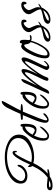

<svg xmlns="http://www.w3.org/2000/svg" viewBox="774 -1356 629 2226"><g transform="rotate(-90 1089.0 -243.5)"><path d="M49 51Q-4 51 -4 22Q-4 -15 53 -15L143 -6Q226 -67 277 -183Q265 -197 265 -217Q265 -235 274 -235Q275 -233 280 -227Q285 -221 293 -210Q383 -413 431 -413Q453 -413 453 -382Q453 -363 444 -363Q434 -363 435 -385L434 -387H432Q415 -387 370 -300Q354 -269 341.5 -243Q329 -217 321 -195Q356 -189 379 -189Q455 -189 523 -230Q601 -277 601 -348Q601 -414 522 -450Q462 -477 386 -477Q258 -477 172 -418Q151 -404 128 -372Q103 -338 103 -315Q103 -292 122 -279Q141 -266 165 -266Q200 -266 228.5 -287.5Q257 -309 270 -342Q274 -355 282 -355Q291 -355 291 -344Q291 -302 244 -267Q209 -241 163 -241Q73 -241 73 -320Q73 -390 148 -441Q240 -503 382 -503Q475 -503 548 -467Q641 -422 641 -339Q641 -253 550 -204Q473 -163 380 -163Q343 -163 311 -172Q262 -69 188 -4Q195 -4 210 -7Q217 -8 222 -8.5Q227 -9 231 -9Q240 -9 240 -2Q240 8 202 14Q189 16 178 17Q167 18 158 18Q109 51 49 51ZM53 28Q79 28 110 13Q96 11 84 10Q72 9 62 9Q29 9 29 19Q29 28 53 28Z M625 10Q571 10 571 -59V-64Q571 -159 653 -253Q692 -298 720 -298Q728 -298 732 -294Q731 -321 752 -321Q766 -321 766 -267Q766 -135 699 -135Q659 -135 630 -164Q599 -101 599 -50Q599 -9 626 -9Q638 -9 655.5 -22.5Q673 -36 690 -53.5Q707 -71 718.5 -84.5Q730 -98 730 -98Q734 -98 734 -92Q734 -80 723 -63.5Q712 -47 695.5 -31Q679 -15 662 -3.5Q645 8 633 10ZM691 -156Q711 -156 723 -188Q733 -212 733 -238V-254Q733 -265 732.5 -269.5Q732 -274 732 -271Q672 -249 640 -181Q674 -156 691 -156Z M812 6Q778 6 778 -34Q778 -55 786.5 -87.5Q795 -120 813 -163L867 -293Q863 -293 858 -293.5Q853 -294 845 -294L823 -295Q812 -295 812 -308Q812 -314 829 -316L851 -318Q861 -319 868.5 -320Q876 -321 881 -321Q892 -348 910.5 -388Q929 -428 955 -480Q991 -538 1023 -538Q1031 -538 1031 -531Q1031 -524 982 -436Q956 -388 940.5 -359Q925 -330 921 -319Q996 -319 996 -308Q996 -293 907 -293Q806 -53 806 -28Q806 -12 818 -12Q828 -12 854 -35Q877 -57 882 -57Q888 -57 888 -48Q888 -38 874 -25Q860 -12 842 -3Q824 6 812 6Z M996 10Q942 10 942 -59V-64Q942 -159 1024 -253Q1063 -298 1091 -298Q1099 -298 1103 -294Q1102 -321 1123 -321Q1137 -321 1137 -267Q1137 -135 1070 -135Q1030 -135 1001 -164Q970 -101 970 -50Q970 -9 997 -9Q1009 -9 1026.5 -22.5Q1044 -36 1061 -53.5Q1078 -71 1089.5 -84.5Q1101 -98 1101 -98Q1105 -98 1105 -92Q1105 -80 1094 -63.5Q1083 -47 1066.5 -31Q1050 -15 1033 -3.5Q1016 8 1004 10ZM1062 -156Q1082 -156 1094 -188Q1104 -212 1104 -238V-254Q1104 -265 1103.5 -269.5Q1103 -274 1103 -271Q1043 -249 1011 -181Q1045 -156 1062 -156Z M1424 13Q1414 13 1402 3.5Q1390 -6 1390 -15Q1390 -23 1397 -41L1451 -157Q1491 -241 1491 -260Q1491 -269 1486 -269Q1467 -269 1374 -139Q1349 -105 1331.5 -72.5Q1314 -40 1303 -10Q1299 3 1281 3Q1265 3 1265 -14Q1265 -35 1315 -133Q1364 -230 1364 -257Q1364 -270 1357 -270Q1338 -270 1254 -162Q1226 -126 1204.5 -92.5Q1183 -59 1169 -27Q1151 12 1124 12Q1115 12 1115 3Q1115 0 1171 -123Q1202 -188 1218.5 -225Q1235 -262 1238 -270Q1243 -282 1256 -296.5Q1269 -311 1279 -311Q1285 -311 1285 -303Q1285 -280 1209 -129Q1334 -309 1383 -309Q1401 -309 1401 -284Q1401 -233 1339 -120Q1470 -308 1516 -308Q1536 -308 1536 -282Q1536 -245 1484 -144Q1431 -41 1431 -21Q1431 -9 1440 -9Q1450 -9 1472 -31Q1493 -52 1494 -52Q1496 -52 1496 -49Q1496 -37 1483 -22.5Q1470 -8 1453.5 2.5Q1437 13 1424 13Z M1570 16Q1525 16 1525 -36Q1525 -111 1581 -221Q1628 -313 1666 -313Q1674 -313 1684 -307L1695 -301L1697 -305Q1698 -313 1706 -327Q1712 -329 1715 -329Q1740 -329 1740 -282Q1740 -277 1740 -269.5Q1740 -262 1739 -252Q1738 -242 1737.5 -234.5Q1737 -227 1737 -222Q1737 -208 1758 -208Q1762 -208 1771 -211Q1780 -214 1785 -214Q1794 -214 1794 -208Q1794 -192 1759 -192Q1738 -192 1730 -199Q1712 -132 1674 -68Q1623 16 1570 16ZM1576 -8Q1627 -8 1684 -124Q1710 -178 1712 -206Q1694 -216 1690 -249Q1685 -278 1678 -278Q1651 -278 1613 -203Q1558 -97 1558 -35Q1558 -8 1576 -8Z M1766 26Q1718 26 1718 -4Q1718 -24 1744 -41Q1762 -52 1789 -57Q1808 -61 1823 -64Q1838 -67 1849 -71L1882 -82Q1883 -85 1883.5 -88Q1884 -91 1884 -94Q1884 -117 1857 -160Q1829 -203 1829 -223Q1829 -247 1845 -267Q1861 -287 1885.5 -299.5Q1910 -312 1934 -312Q1974 -312 1974 -285Q1974 -251 1954 -251Q1946 -251 1944 -268Q1943 -284 1934 -284Q1923 -284 1909 -273.5Q1895 -263 1885.5 -248.5Q1876 -234 1876 -222Q1876 -211 1894 -175Q1911 -138 1911 -120Q1911 -118 1910.5 -114.5Q1910 -111 1909 -106Q1908 -102 1907.5 -98Q1907 -94 1907 -92Q1910 -95 1918.5 -100Q1927 -105 1936 -109.5Q1945 -114 1948 -114Q1950 -114 1950 -113Q1950 -108 1941.5 -100Q1933 -92 1922.5 -85Q1912 -78 1904 -75V-73Q1902 -64 1893 -50Q1884 -36 1873 -23Q1862 -10 1852 -3Q1814 26 1766 26ZM1765 8Q1785 8 1807 -1Q1829 -10 1847.5 -25.5Q1866 -41 1874 -58Q1854 -51 1837 -44.5Q1820 -38 1806 -33Q1755 -14 1755 3Q1755 8 1765 8Z M1974 26Q1926 26 1926 -4Q1926 -24 1952 -41Q1970 -52 1997 -57Q2016 -61 2031 -64Q2046 -67 2057 -71L2090 -82Q2091 -85 2091.5 -88Q2092 -91 2092 -94Q2092 -117 2065 -160Q2037 -203 2037 -223Q2037 -247 2053 -267Q2069 -287 2093.5 -299.5Q2118 -312 2142 -312Q2182 -312 2182 -285Q2182 -251 2162 -251Q2154 -251 2152 -268Q2151 -284 2142 -284Q2131 -284 2117 -273.5Q2103 -263 2093.5 -248.5Q2084 -234 2084 -222Q2084 -211 2102 -175Q2119 -138 2119 -120Q2119 -118 2118.5 -114.5Q2118 -111 2117 -106Q2116 -102 2115.5 -98Q2115 -94 2115 -92Q2118 -95 2126.5 -100Q2135 -105 2144 -109.5Q2153 -114 2156 -114Q2158 -114 2158 -113Q2158 -108 2149.5 -100Q2141 -92 2130.5 -85Q2120 -78 2112 -75V-73Q2110 -64 2101 -50Q2092 -36 2081 -23Q2070 -10 2060 -3Q2022 26 1974 26ZM1973 8Q1993 8 2015 -1Q2037 -10 2055.5 -25.5Q2074 -41 2082 -58Q2062 -51 2045 -44.5Q2028 -38 2014 -33Q1963 -14 1963 3Q1963 8 1973 8Z"/></g></svg>

Font: Petemoss
Style: Regular
Weight: 400
Designer: Robert E. Leuschke
Foundry: Robert E. Leuschke
Version: Version 1.010; ttfautohint (v1.8.3)